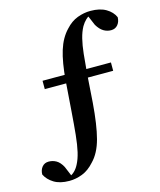

<svg xmlns="http://www.w3.org/2000/svg" viewBox="-132 -816 850 1020"><g transform="rotate(-15 292.5 -306.0)"><path d="M122.6 115.3Q71 115.3 38.4 95.2Q5.9 75.2 -8.7 45.2Q-8.4 20.3 5.1 3.9Q18.6 -12.4 41.7 -12.4Q63.6 -12.4 82.8 -1.6Q102 9.2 117.2 37.2L145.8 105.7L107.8 102.3L118.1 98.1Q158.9 85.4 180.5 43.1Q194.8 16.4 203.5 -21.1Q212.2 -58.6 217.6 -112Q223 -165.4 228.3 -238.8L240.5 -404.1Q248.5 -504.4 267.9 -566.6Q287.3 -628.8 325.2 -668.1Q355.5 -701.7 391.4 -715Q427.2 -728.3 463.1 -728.3Q514.7 -728.3 548 -708.8Q581.3 -689.2 594.8 -658.5Q594.5 -634 580.8 -617.3Q567 -600.6 543.7 -600.6Q521.8 -600.6 502.6 -612Q483.4 -623.5 467.2 -650.4L437.6 -720.1L476.6 -716.8L465.1 -711.2Q445.6 -705 431.5 -691.4Q417.4 -677.9 406.6 -659.4Q392.3 -633.4 383.6 -598.4Q374.9 -563.5 370 -517.1Q365.1 -470.6 359.9 -407.5L349.3 -253.8Q340 -133.4 320.8 -60.9Q301.6 11.5 261.3 52.5Q230.1 87.6 194.2 101.5Q158.2 115.3 122.6 115.3ZM121.7 -389.6V-435.5H497.9V-389.6Z"/></g></svg>

Font: Early Summer Mincho VF
Style: Regular
Weight: 250
Designer: GuiWonder
Version: Version 1.002